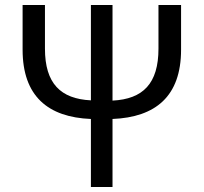

<svg xmlns="http://www.w3.org/2000/svg" viewBox="-20 -753 820 773"><path d="M346 0H433V-274C606 -281 709 -365 709 -553V-733H618V-557C618 -417 556 -354 433 -348V-733H346V-349C224 -355 161 -417 161 -557V-733H71V-553C71 -366 173 -281 346 -274Z"/></svg>

Font: Noto Sans CJK JP
Style: Regular
Weight: 400
Designer: Ryoko NISHIZUKA 西塚涼子 (kana, bopomofo & ideographs); Paul D. Hunt (Latin, Greek & Cyrillic); Sandoll Communications 산돌커뮤니
Foundry: Adobe
Version: Version 2.004;hotconv 1.0.118;makeotfexe 2.5.65603